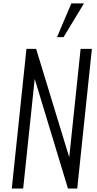

<svg xmlns="http://www.w3.org/2000/svg" viewBox="-20 -1093 560 1113"><path d="M310.5 -877.9 393.6 -1073.2H466.8L348.6 -877.9ZM48.3 0 133.3 -809.6H189.5L381.3 -181.2L447.3 -809.6H512.7L427.7 0H374L181.2 -635.7L114.3 0Z"/></svg>

Font: Oswald
Style: Light
Weight: 300
Designer: Vernon Adams
Foundry: Vernon Adams
Version: 3.0; ttfautohint (v0.95.6-bc232) -l 8 -r 50 -G 200 -x 0 -w "